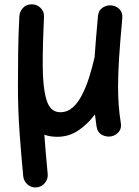

<svg xmlns="http://www.w3.org/2000/svg" viewBox="-20 -563 629 867"><path d="M532.2 -480Q522.5 -375.5 517.8 -302.2Q513.2 -229 513.2 -172.9Q513.2 -126.5 516.1 -87.4Q519 -48.3 525.4 -8.8Q529.8 16.6 516.8 32Q503.9 47.4 484.9 52.2Q463.4 57.1 442.1 46.9Q420.9 36.6 416 8.8Q411.6 -19.5 408.7 -46.4Q376 -2.4 333.7 26.1Q291.5 54.7 238.8 54.7Q207 54.7 180.2 45.4Q183.6 91.8 187.5 136.7Q191.4 181.6 195.3 222.2Q197.8 244.6 183.1 262.7Q168.5 280.8 145.5 283.2Q123 285.6 105.2 270.8Q87.4 255.9 85 233.4Q76.2 144.5 68.6 39.1Q61 -66.4 61 -169.4Q61 -247.1 62 -327.1Q63 -407.2 67.4 -489.3Q68.4 -510.3 83.3 -526.9Q98.1 -543.5 124 -543.5Q147 -543.5 163.3 -527.1Q179.7 -510.7 178.7 -489.3Q175.8 -427.2 174.3 -373.5Q172.9 -319.8 172.9 -268.1Q172.9 -170.9 189.5 -113.5Q206.1 -56.2 252.4 -56.2Q283.7 -56.2 307.9 -77.4Q332 -98.6 350.3 -134.3Q368.7 -169.9 382.6 -213.9Q396.5 -257.8 406.7 -303.2L407.2 -304.7Q409.7 -344.7 413.6 -390.6Q417.5 -436.5 422.4 -490.2Q424.8 -516.6 443.8 -528.8Q462.9 -541 483.9 -538.6Q503.9 -536.6 519.3 -521.7Q534.7 -506.8 532.2 -480Z"/></svg>

Font: Mikhak-FD SemiBold
Style: Regular
Weight: 600
Designer: Amin Abedi
Version: Version 3.2